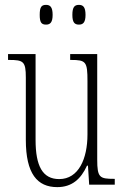

<svg xmlns="http://www.w3.org/2000/svg" viewBox="-20 -758 509 788"><path d="M304 -657C321 -657 331 -666 331 -697C331 -729 321 -738 304 -738C286 -738 277 -729 277 -697C277 -666 286 -657 304 -657ZM169 -657C186 -657 196 -666 196 -697C196 -729 186 -738 169 -738C150 -738 143 -729 143 -697C143 -666 150 -657 169 -657ZM215 10C275 10 312 -23 337 -78H341L346 0H451V-24H448C389 -24 379 -29 379 -103V-536H268V-512H271C333 -512 339 -505 339 -425V-206C339 -107 303 -23 223 -23C155 -23 126 -76 126 -184V-536H13V-512H17C76 -512 86 -506 86 -440V-184C86 -45 133 10 215 10Z"/></svg>

Font: Noto Serif Devanagari ExtraCondensed ExtraLight
Style: Regular
Weight: 200
Width: 2
Designer: Universal Thirst, Indian Type Foundry and the Monotype Design Team
Foundry: Monotype Imaging Inc.
Version: Version 2.004